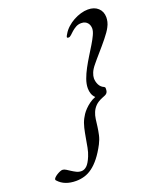

<svg xmlns="http://www.w3.org/2000/svg" viewBox="-263 -857 928 1114"><g transform="rotate(-20 200.5 -300.0)"><path d="M254.9 -665Q266.1 -684.6 284.7 -701.4Q303.2 -718.3 325 -730.2Q346.7 -742.2 370.1 -749Q393.6 -755.9 415 -755.9Q454.6 -755.9 477.8 -734.1Q501 -712.4 501 -676.8Q501 -664.1 497.6 -649.2Q494.1 -634.3 485.8 -619.1Q480 -607.4 469.5 -592.5Q459 -577.6 446.3 -561.8Q433.6 -545.9 419.4 -529.3Q405.3 -512.7 391.8 -497.3Q378.4 -481.9 366.7 -468.3Q355 -454.6 347.2 -444.8Q327.1 -420.9 319.6 -401.6Q312 -382.3 312 -368.2Q312 -347.7 321.5 -328.4Q331.1 -309.1 351.1 -300.8Q354 -299.3 355.5 -296.9Q356.9 -294.4 356.9 -289.1Q356.9 -277.3 354.5 -270.5Q352.1 -263.7 347.2 -259.3Q342.3 -254.9 335 -252Q327.6 -249 317.9 -245.1Q290 -233.4 274.9 -217.8Q259.8 -202.1 252 -183.3Q244.1 -164.6 241.2 -142.8Q238.3 -121.1 235.4 -97.4Q232.4 -73.7 226.8 -48.6Q221.2 -23.4 208 2Q184.6 46.4 161.1 75.9Q137.7 105.5 113.5 123.3Q89.4 141.1 64.2 148.4Q39.1 155.8 12.2 155.8Q-58.6 155.8 -96.2 113.8Q-97.2 112.8 -98.6 111.1Q-100.1 109.4 -100.1 106.9Q-100.1 101.6 -93.3 94.7Q-86.4 87.9 -77.1 82Q-67.9 76.2 -57.9 72Q-47.9 67.9 -42 67.9Q-31.7 67.9 -20.5 75Q-9.3 82 3.4 90.3Q16.1 98.6 30.3 105.7Q44.4 112.8 61 112.8Q78.1 112.8 93.8 98.6Q109.4 84.5 125 46.9Q134.3 24.9 139.6 -3.2Q145 -31.2 149.9 -60.5Q154.8 -89.8 161.4 -118.2Q168 -146.5 180.2 -169.9Q184.6 -178.7 193.1 -191.7Q201.7 -204.6 214.4 -217.8Q227.1 -231 243.9 -243.4Q260.7 -255.9 282.2 -264.2Q269.5 -276.9 264.2 -292.2Q258.8 -307.6 258.8 -326.2Q258.8 -352.1 269.3 -381.3Q279.8 -410.6 295.9 -440.4Q312 -470.2 330.3 -499.8Q348.6 -529.3 364.7 -555.9Q380.9 -582.5 391.4 -605.2Q401.9 -627.9 401.9 -644Q401.9 -652.8 399.2 -661.9Q396.5 -670.9 390.6 -678.2Q384.8 -685.5 375.2 -690.2Q365.7 -694.8 352.1 -694.8Q333 -694.8 318.4 -686.5Q303.7 -678.2 292.2 -668Q280.8 -657.7 272 -649.4Q263.2 -641.1 255.9 -641.1Q246.1 -641.1 246.1 -646Q246.1 -649.9 249.3 -655.5Q252.4 -661.1 254.9 -665Z"/></g></svg>

Font: Mervale Script
Style: Regular
Weight: 400
Designer: Astigmatic (AOETI)
Foundry: Astigmatic (AOETI)
Version: Version 1.000